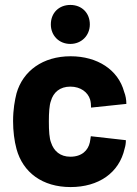

<svg xmlns="http://www.w3.org/2000/svg" viewBox="-20 -750 555 778"><path d="M266 8C379 8 463 -49 485 -148C489 -161 490 -171 490 -182L348 -198C346 -187 346 -181 344 -173C337 -141 312 -115 265 -115C224 -115 198 -138 187 -172C180 -189 178 -219 178 -258C178 -293 180 -324 186 -340C196 -376 223 -399 265 -399C307 -399 336 -376 345 -347C348 -337 349 -325 349 -314L492 -329C492 -346 489 -363 483 -378C459 -467 375 -522 266 -522C154 -522 73 -463 47 -372C40 -344 33 -307 33 -259C33 -219 38 -179 47 -146C73 -51 152 8 266 8ZM186 -651C186 -606 219 -572 265 -572C310 -572 344 -606 344 -651C344 -698 311 -730 265 -730C219 -730 186 -698 186 -651Z"/></svg>

Font: Vanilla Cream Black
Style: Regular
Weight: 900
Designer: Jeremy Tribby, Jinavaṁso
Foundry: Tribby Type
Version: Version 1.422;Glyphs 3.1.2 (3151)